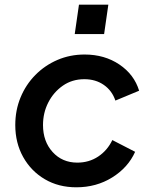

<svg xmlns="http://www.w3.org/2000/svg" viewBox="-20 -785 657 817"><path d="M305 12Q229 12 170.5 -22.5Q112 -57 78.5 -117Q45 -177 45 -253Q45 -316 67.5 -370.5Q90 -425 130.5 -466Q171 -507 224.5 -530Q278 -553 340 -553Q425 -553 488 -510.5Q551 -468 572 -399L471 -357Q457 -399 422 -423.5Q387 -448 339 -448Q287 -448 247.5 -420.5Q208 -393 185.5 -349Q163 -305 163 -253Q163 -183 204 -138Q245 -93 309 -93Q359 -93 398 -119Q437 -145 458 -189L555 -139Q525 -72 457.5 -30Q390 12 305 12ZM298 -640 316 -765H441L423 -640Z"/></svg>

Font: Plus Jakarta Sans SemiBold
Style: Italic
Weight: 600
Italic angle: -8°
Designer: Gumpita Rahayu
Foundry: Tokotype
Version: Version 2.071; ttfautohint (v1.8.4.7-5d5b);gftools[0.9.29]